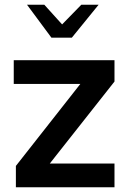

<svg xmlns="http://www.w3.org/2000/svg" viewBox="-20 -790 541 810"><path d="M47 0V-90L319 -436H38V-536H463V-446L190 -100H463V0ZM197 -631 94 -770H167L242 -687L323 -770H396L283 -631Z"/></svg>

Font: Exo Thin SemiBold
Style: Regular
Weight: 600
Version: Version 2.000